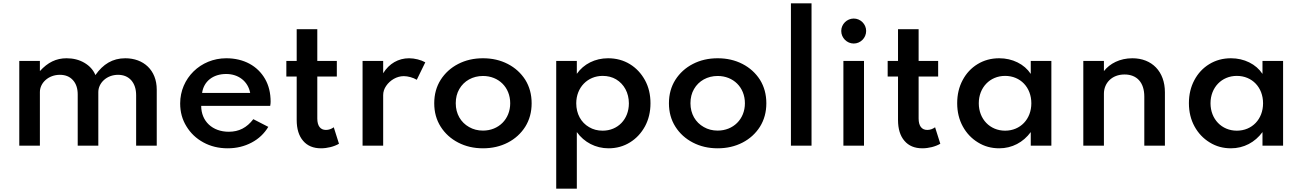

<svg xmlns="http://www.w3.org/2000/svg" viewBox="-20 -880 7868 1160"><path d="M221 0V-324C221 -379 272.5 -428 341.5 -428C375 -428 401 -417.5 420.5 -396C440 -374.5 449.5 -345.5 449.5 -309.5V0H574V-323.5C574 -379 625 -428 693 -428C726.5 -428 753 -417 773 -395C792.5 -372.5 802.5 -342.5 802.5 -304.5V0H927V-338.5C927 -457 846.5 -528 737 -528C659.5 -528 602.5 -492 556.5 -426.5C543.5 -457.5 521.5 -482 490 -500.5C458.5 -519 422.5 -528 382 -528C319.5 -528 268.5 -503 221 -450.5V-512H96.5V0Z M1355.5 16C1408.5 16 1456.5 4.5 1500 -18.5C1543 -41 1576.5 -73 1601 -113.5L1510.5 -160C1471 -108.5 1424 -84 1362 -84C1263.5 -84 1195.5 -147.5 1195.5 -240.5H1612.5C1614.5 -254 1615 -257 1615 -265.5C1615 -318 1604 -363.5 1581.5 -403C1536.5 -481.5 1453.5 -528 1347 -528C1191.5 -528 1068.5 -407 1068.5 -255C1068.5 -203.5 1081 -157.5 1106.5 -116.5C1131.5 -75.5 1165.5 -43 1209 -19.5C1252 4 1301 16 1355.5 16ZM1201 -318.5C1211 -389 1267.5 -433 1346.5 -433C1421.5 -433 1478.5 -388 1491.5 -318.5Z M1919.5 16C1957 16 1998 6 2028 -11.5L1996.5 -111C1982 -100.5 1966.5 -95 1949 -95C1915.5 -95 1897 -119.5 1897 -164V-417.5H2015V-512H1897V-703.5H1772.5V-512H1710V-417.5H1772.5V-155.5C1772.5 -101 1785.5 -59 1811.5 -29C1837 1 1873 16 1919.5 16Z M2295 0V-305C2295 -325 2301 -343.5 2313 -361C2336.5 -395.5 2377 -420 2419.5 -420C2444 -420 2476 -411.5 2498 -398L2549.5 -503.5C2524 -518 2485.5 -528 2451.5 -528C2387 -528 2331 -496 2295 -437.5V-512H2170.5V0Z M2898 16C2953.5 16 3003.5 4.5 3048 -18.5C3092.5 -41.5 3127.5 -73.5 3153.5 -114.5C3179 -155.5 3192 -202.5 3192 -256C3192 -309.5 3179 -357 3153.5 -398C3127.5 -438.5 3092.5 -470.5 3048 -493.5C3003.5 -516.5 2953.5 -528 2898 -528C2842.5 -528 2792.5 -516.5 2748 -493.5C2703.5 -470.5 2668.5 -438.5 2642.5 -398C2616.5 -357 2603.5 -309.5 2603.5 -256C2603.5 -202.5 2616.5 -155.5 2642.5 -114.5C2668.5 -73.5 2704 -41.5 2748.5 -18.5C2793 4.5 2842.5 16 2898 16ZM2898 -91C2867 -91 2839 -98 2814 -112.5C2764 -140.5 2733.5 -192 2733.5 -256C2733.5 -288.5 2740.5 -317 2755 -342C2783.5 -391.5 2836 -421 2898 -421C2992 -421 3062.5 -353 3062.5 -256C3062.5 -160 2992 -91 2898 -91Z M3465 260V-82C3509.5 -20 3579 16 3656.5 16C3705 16 3748 4 3786.5 -20C3824.5 -43.5 3854.5 -76 3877 -117C3899 -158 3910 -204.5 3910 -256C3910 -308.5 3899 -355 3876.5 -396C3854 -436.5 3824 -469 3785.5 -492.5C3747 -516 3703 -528 3653.5 -528C3575.5 -528 3506.5 -493.5 3465 -434V-512H3340.5V260ZM3621 -90.5C3590.5 -90.5 3563 -97.5 3539 -112C3490.5 -140 3461.5 -192 3461.5 -256C3461.5 -351.5 3530 -421.5 3621 -421.5C3651.5 -421.5 3679 -414.5 3702.5 -400.5C3750 -372 3779.5 -319.5 3779.5 -255.5C3779.5 -159.5 3712.5 -90.5 3621 -90.5Z M4316 16C4371.5 16 4421.5 4.5 4466 -18.5C4510.5 -41.5 4545.5 -73.5 4571.5 -114.5C4597 -155.5 4610 -202.5 4610 -256C4610 -309.5 4597 -357 4571.5 -398C4545.5 -438.5 4510.5 -470.5 4466 -493.5C4421.5 -516.5 4371.5 -528 4316 -528C4260.5 -528 4210.5 -516.5 4166 -493.5C4121.5 -470.5 4086.5 -438.5 4060.5 -398C4034.5 -357 4021.5 -309.5 4021.5 -256C4021.5 -202.5 4034.5 -155.5 4060.5 -114.5C4086.5 -73.5 4122 -41.5 4166.5 -18.5C4211 4.5 4260.5 16 4316 16ZM4316 -91C4285 -91 4257 -98 4232 -112.5C4182 -140.5 4151.5 -192 4151.5 -256C4151.5 -288.5 4158.5 -317 4173 -342C4201.5 -391.5 4254 -421 4316 -421C4410 -421 4480.5 -353 4480.5 -256C4480.5 -160 4410 -91 4316 -91Z M4883 0V-860H4758.5V0Z M5138 -617C5179 -617 5213 -651 5213 -693C5213 -734 5179 -768 5138 -768C5097 -768 5062.5 -734 5062.5 -693C5062.5 -651 5097 -617 5138 -617ZM5200 0V-512H5075.5V0Z M5552.5 16C5590 16 5631 6 5661 -11.5L5629.5 -111C5615 -100.5 5599.5 -95 5582 -95C5548.5 -95 5530 -119.5 5530 -164V-417.5H5648V-512H5530V-703.5H5405.5V-512H5343V-417.5H5405.5V-155.5C5405.5 -101 5418.5 -59 5444.5 -29C5470 1 5506 16 5552.5 16Z M6017 16C6094.5 16 6162 -20 6207.5 -82V0H6332V-512H6207.5V-433.5C6188 -463 6161 -486.5 6127.5 -503C6094 -519.5 6057 -528 6017 -528C5968 -528 5924.5 -516 5886 -492.5C5847.5 -469 5817.5 -436.5 5796 -396C5774 -355 5763 -308.5 5763 -256.5C5763 -204 5774.5 -157 5797 -116C5819.5 -75 5850 -43 5888.5 -19.5C5927 4.5 5969.5 16 6017 16ZM6052.5 -90.5C5961 -90.5 5893.5 -160.5 5893.5 -256C5893.5 -351.5 5961 -421.5 6052.5 -421.5C6144.5 -421.5 6211 -352.5 6211 -256C6211 -160 6144.5 -90.5 6052.5 -90.5Z M6649.5 0V-314C6649.5 -377.5 6697 -430 6774 -430C6848.5 -430 6893.5 -382 6893.5 -296.5V0H7018V-322.5C7018 -448 6939.5 -528 6821.5 -528C6745.5 -528 6685 -496 6649.5 -450.5V-512H6525V0Z M7417 16C7494.5 16 7562 -20 7607.5 -82V0H7732V-512H7607.5V-433.5C7588 -463 7561 -486.5 7527.5 -503C7494 -519.5 7457 -528 7417 -528C7368 -528 7324.5 -516 7286 -492.5C7247.5 -469 7217.5 -436.5 7196 -396C7174 -355 7163 -308.5 7163 -256.5C7163 -204 7174.5 -157 7197 -116C7219.5 -75 7250 -43 7288.5 -19.5C7327 4.5 7369.5 16 7417 16ZM7452.5 -90.5C7361 -90.5 7293.5 -160.5 7293.5 -256C7293.5 -351.5 7361 -421.5 7452.5 -421.5C7544.5 -421.5 7611 -352.5 7611 -256C7611 -160 7544.5 -90.5 7452.5 -90.5Z"/></svg>

Font: Spartan SemiBold
Style: Regular
Weight: 600
Designer: Matt Bailey, Mirko Velimirovic
Foundry: Matt Bailey
Version: Version 1.003